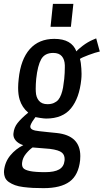

<svg xmlns="http://www.w3.org/2000/svg" viewBox="-35 -786 532 986"><path d="M224.6 -648.4 236.8 -766.1H341.8L329.1 -648.4ZM189 180.2Q157.7 180.2 134.3 179Q110.8 177.7 85.2 174.6Q59.6 171.4 42.2 165Q24.9 158.7 10.5 148.9Q-3.9 139.2 -9.8 124Q-14.2 112.8 -14.6 98.6Q-14.6 94.2 -14.2 89.4Q-9.3 44.9 18.3 11.7Q45.9 -21.5 84.5 -40.5Q58.1 -48.8 44.9 -65.4Q33.7 -79.1 33.7 -95.7Q33.7 -98.6 34.2 -102.1Q37.1 -131.3 55.2 -154.3Q73.2 -177.2 109.9 -207.5Q78.1 -234.4 65.9 -274.4Q58.1 -299.8 58.1 -335Q58.1 -356 61 -380.9Q71.3 -481 117.9 -533.7Q164.6 -586.4 244.1 -586.4Q333 -586.4 357.4 -522Q365.2 -532.2 389.9 -551Q414.6 -569.8 441.4 -581.5L459 -588.9L477.5 -521.5Q456.5 -517.1 420.4 -503.7Q384.3 -490.2 375.5 -483.4Q380.9 -465.8 382.8 -433.6Q383.8 -419.4 383.8 -406.7Q383.8 -390.6 382.3 -377.4Q372.6 -282.7 329.8 -230Q287.1 -177.2 201.7 -177.2Q192.4 -177.2 170.9 -180.4Q149.4 -183.6 147 -184.6Q147 -184.1 140.1 -174.6Q133.3 -165 130.9 -161.4Q128.4 -157.7 124.8 -150.1Q121.1 -142.6 120.6 -137.2Q120.1 -126.5 131.1 -120.6Q142.1 -114.7 167 -112.3Q169.9 -111.3 212.2 -107.4Q254.4 -103.5 255.9 -103Q377.4 -90.3 377.4 15.6Q377.4 25.9 376.5 36.6Q368.2 113.3 322.5 146.7Q276.9 180.2 189 180.2ZM196.8 98.1Q244.1 98.1 268.6 84.2Q293 70.3 296.4 39.6Q296.9 35.2 296.9 31.2Q296.9 9.8 283.2 -2Q267.6 -15.6 221.2 -21.5L132.3 -28.8Q115.2 -17.1 98.1 3.9Q81.1 24.9 78.6 48.8Q78.1 52.2 78.1 55.7Q78.1 69.3 84.5 77.1Q92.3 86.9 118.9 92.5Q145.5 98.1 196.8 98.1ZM209 -251Q227.5 -251 241.5 -257.1Q255.4 -263.2 264.2 -273.4Q272.9 -283.7 279.3 -301Q285.6 -318.4 288.8 -336.4Q292 -354.5 294.9 -380.9Q297.9 -413.1 297.9 -438.5Q297.9 -445.3 297.9 -451.2Q296.9 -480.5 282.5 -497.3Q268.1 -514.2 238.3 -514.2Q194.8 -514.2 176.5 -481.7Q158.2 -449.2 150.9 -380.9Q148.4 -353.5 148.4 -330.1Q148.4 -322.3 148.9 -315.4Q149.9 -286.6 164.8 -268.8Q179.7 -251 209 -251Z"/></svg>

Font: Oswald
Style: Regular
Weight: 400
Designer: Vernon Adams
Foundry: Vernon Adams
Version: 3.0; ttfautohint (v0.94.23-7a4d-dirty) -l 8 -r 50 -G 200 -x 